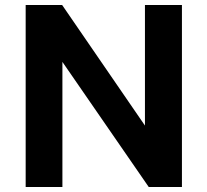

<svg xmlns="http://www.w3.org/2000/svg" viewBox="-20 -743 823 763"><path d="M556 -723V-244L227 -723H82V0H228V-497L571 0H703V-723Z"/></svg>

Font: United Sans
Style: Bold
Weight: 700
Designer: Pablo Impallari, Rodrigo Fuenzalida (Modified by Dan O. Williams)
Version: Version 1.000;PS 001.000;hotconv 1.0.88;makeotf.lib2.5.64775